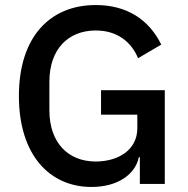

<svg xmlns="http://www.w3.org/2000/svg" viewBox="-20 -730 745 762"><path d="M535 0H634V-372H381V-275H525V-221C525 -134 448 -89 360 -89C250 -89 176 -164 176 -292V-406C176 -534 250 -609 360 -609C445 -609 501 -564 528 -499L620 -553C572 -651 485 -710 360 -710C177 -710 55 -582 55 -349C55 -115 177 12 343 12C449 12 517 -39 531 -106H535Z"/></svg>

Font: IBM Plex Thai Looped Medium
Style: Regular
Weight: 500
Designer: Mike Abbink, Paul van der Laan, Pieter van Rosmalen, Ben Mitchell, Mark Frömberg
Foundry: Bold Monday
Version: Version 1.0